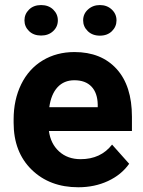

<svg xmlns="http://www.w3.org/2000/svg" viewBox="-20 -749 581 778"><path d="M35.2 0ZM297.4 9.8Q181.2 9.8 108.2 -61.5Q35.2 -132.8 35.2 -251.5V-265.1Q35.2 -344.7 65.9 -407.5Q96.7 -470.2 153.1 -504.2Q209.5 -538.1 281.7 -538.1Q390.1 -538.1 452.4 -469.7Q514.6 -401.4 514.6 -275.9V-218.3H178.2Q185.1 -166.5 219.5 -135.3Q253.9 -104 306.6 -104Q388.2 -104 434.1 -163.1L503.4 -85.4Q471.7 -40.5 417.5 -15.4Q363.3 9.8 297.4 9.8ZM281.2 -423.8Q239.3 -423.8 213.1 -395.5Q187 -367.2 179.7 -314.5H376V-325.7Q375 -372.6 350.6 -398.2Q326.2 -423.8 281.2 -423.8ZM214.4 -666.5Q214.4 -640.6 195.3 -622.8Q176.3 -605 146.5 -605Q116.2 -605 97.7 -623Q79.1 -641.1 79.1 -666.5Q79.1 -691.9 97.7 -710.2Q116.2 -728.5 146.5 -728.5Q176.8 -728.5 195.6 -710.2Q214.4 -691.9 214.4 -666.5ZM316.9 -666.5Q316.9 -692.9 336.7 -710.7Q356.4 -728.5 384.8 -728.5Q413.6 -728.5 432.9 -710.4Q452.1 -692.4 452.1 -666.5Q452.1 -641.1 433.6 -622.8Q415 -604.5 384.8 -604.5Q354.5 -604.5 335.7 -622.8Q316.9 -641.1 316.9 -666.5Z"/></svg>

Font: Roboto
Style: Bold
Weight: 700
Designer: Google
Version: Version 2.134; 2016; ttfautohint (v1.6)